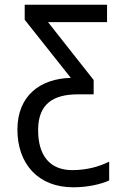

<svg xmlns="http://www.w3.org/2000/svg" viewBox="-20 -556 540 816"><path d="M291 240C354 240 408 227 444 211V131C404 151 351 167 287 167C191 167 142 104 142 -3C142 -117 209 -155 311 -155H378V-216L184 -462H435V-536H85V-472L281 -225C154 -222 54 -152 54 -5C54 140 142 240 291 240Z"/></svg>

Font: Noto Sans Mono ExtraCondensed
Style: Regular
Weight: 400
Width: 2
Designer: Monotype Design Team
Foundry: Monotype Imaging Inc.
Version: Version 2.014